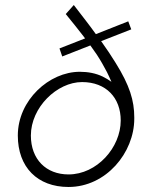

<svg xmlns="http://www.w3.org/2000/svg" viewBox="-20 -735 600 765"><path d="M253 10C403 10 515 -127 515 -262C515 -264 515 -265 515 -267C515 -334 497 -394 441 -484C425 -510 406 -539 383 -571L503 -618L491 -650L362 -599C337 -634 307 -672 274 -715L242 -679C269 -646 293 -616 313 -590C315 -587 317 -585 319 -582L217 -542L228 -510L340 -554C349 -541 358 -529 366 -517C381 -494 394 -471 406 -448C412 -436 418 -423 424 -409C413 -417 401 -424 389 -430C362 -443 331 -449 298 -449C176 -449 51 -336 51 -195C51 -69 129 10 253 10ZM253 -40C164 -40 103 -100 103 -195C103 -307 207 -408 307 -408C403 -408 461 -345 461 -255C461 -147 366 -40 253 -40Z"/></svg>

Font: Jost Light
Style: Italic
Weight: 300
Italic angle: -5°
Version: Version 3.710